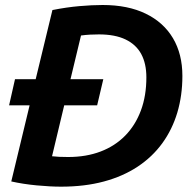

<svg xmlns="http://www.w3.org/2000/svg" viewBox="-20 -720 763 749"><path d="M218 8.2Q176.5 8.2 123.4 3.2Q70.2 -1.8 24 -12.2L95.5 -309.2H15.5L38.5 -411H119.2L184.5 -680.8Q239.8 -691.8 289.4 -696.1Q339 -700.5 380.5 -700.5Q479 -700.5 548.6 -666.6Q618.2 -632.8 654.9 -570.8Q691.5 -508.8 691.5 -423.8Q691.5 -347.5 671.8 -281.1Q652 -214.8 613.1 -161.2Q574.2 -107.8 517 -69.9Q459.8 -32 385 -11.9Q310.2 8.2 218 8.2ZM246 -107.5Q316.2 -107.5 372.4 -128.9Q428.5 -150.2 468.4 -190.9Q508.2 -231.5 529.6 -288.9Q551 -346.2 551 -418.2Q551 -472 531 -509.1Q511 -546.2 469.9 -566Q428.8 -585.8 366 -585.8Q349 -585.8 331.5 -584.9Q314 -584 296 -581.5L255 -411H383L359 -309.2H230.5L183 -110.5Q197 -109 211.2 -108.2Q225.5 -107.5 246 -107.5Z"/></svg>

Font: Ubuntu Sans
Style: Italic
Weight: 400
Italic angle: -13.5°
Designer: Dalton Maag Ltd
Foundry: Dalton Maag Ltd
Version: Version 1.006